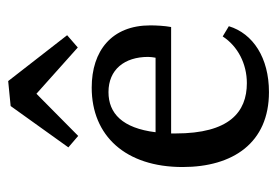

<svg xmlns="http://www.w3.org/2000/svg" viewBox="-124 -545 677 469"><g transform="rotate(-90 214.5 -310.5)"><path d="M41 -203C41 -80 100 8 224 8C308 8 367 -31 385 -90L360 -105C336 -68 293 -46 246 -46C175 -46 123 -89 123 -220C123 -224 123 -228 123 -231H383C386 -247 387 -268 387 -282C387 -376 325 -425 235 -425C117 -425 41 -342 41 -203ZM224 -384C279 -384 310 -345 310 -287C310 -280 309 -276 308 -269H126C136 -350 172 -384 224 -384ZM117 -458 220 -560 333 -459 363 -485 251 -629 190 -623 89 -482Z"/></g></svg>

Font: Yrsa
Style: Regular
Weight: 400
Designer: Anna Giedrys (Yrsa+Rasa design), David Brezina (Yrsa art-direction, Rasa art-direction, design)
Foundry: Rosetta Type Foundry
Version: Version 1.001;PS 1.1;hotconv 1.0.88;makeotf.lib2.5.647800